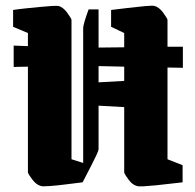

<svg xmlns="http://www.w3.org/2000/svg" viewBox="-20 -642 686 674"><path d="M78 -526 26 -548V-607Q45 -610 69.5 -612.5Q94 -615 119 -617.5Q144 -620 162 -621Q180 -622 186 -621Q202 -616 215 -598.5Q228 -581 231 -573V-83L272 -70V-542Q272 -551 277.5 -569Q283 -587 291 -609H326V-475L416 -476V-526L370 -548V-607Q395 -610 428 -614Q461 -618 488.5 -620.5Q516 -623 523 -621Q539 -616 552 -598.5Q565 -581 568 -573V-478H622V-404L568 -405V-83L621 -62V-2Q602 0 577 3Q552 6 527.5 8.5Q503 11 484.5 12Q466 13 461 11Q445 7 432 -10.5Q419 -28 416 -36V-266L326 -271V-119Q326 -113 318.5 -97.5Q311 -82 301 -62L270 -2Q245 1 213.5 5Q182 9 156 11Q130 13 124 11Q108 7 94.5 -10.5Q81 -28 78 -36V-408L28 -407V-482L78 -480ZM326 -410V-353L416 -358V-408Z"/></svg>

Font: Grenze Gotisch ExtraBold
Style: Regular
Weight: 800
Designer: Renata Polastri
Foundry: Omnibus-Type
Version: Version 1.001